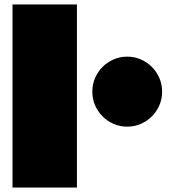

<svg xmlns="http://www.w3.org/2000/svg" viewBox="-20 -757 762 861"><path d="M36 -737H325V84H36ZM707 -346Q707 -313 694.5 -284.5Q682 -256 661 -235Q640 -214 611.5 -201.5Q583 -189 550 -189Q518 -189 489.5 -201.5Q461 -214 440 -235Q419 -256 406.5 -284.5Q394 -313 394 -346Q394 -379 406.5 -407.5Q419 -436 440 -457Q461 -478 489.5 -490.5Q518 -503 550 -503Q583 -503 611.5 -490.5Q640 -478 661 -457Q682 -436 694.5 -407.5Q707 -379 707 -346Z"/></svg>

Font: ChangwonDangamAsac Bold
Style: Regular
Weight: 700
Designer: Choi Chi-young, Lee Youngbeen, Kim Jungjin, Yoon Jihee, Han Dohee
Foundry: YoonDesign Inc.
Version: Version 1.010;Build 20210623